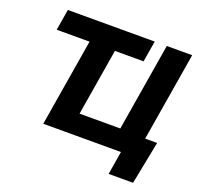

<svg xmlns="http://www.w3.org/2000/svg" viewBox="-148 -892 1259 1211"><g transform="rotate(20 481.5 -286.0)"><path d="M83 -586.4 106.4 -727.5H689.5L666 -586.4ZM820.3 0H206.1L326.7 -727.5H497.1L399.4 -138.2H672.9L770.5 -727.5H940.9ZM701.7 156.2 727.5 0H683.1L705.1 -131.8H922.4L865.7 156.2Z"/></g></svg>

Font: Inter 17pt ExtraBold
Style: Italic
Weight: 800
Italic angle: -9.3988°
Version: Version 4.001;git-66647c0bb